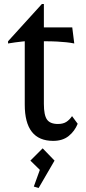

<svg xmlns="http://www.w3.org/2000/svg" viewBox="-20 -686 426 954"><path d="M244 14Q103 14 103 -166V-481Q103 -481 89 -479.5Q75 -478 56 -475.5Q37 -473 20 -470V-481L188 -666H198V-550H339L349 -470Q329 -474 309.5 -476Q290 -478 264 -479.5Q238 -481 198 -481V-170Q198 -114 213.5 -92Q229 -70 268 -70Q293 -70 309 -80Q325 -90 338 -109L366 -71Q351 -34 321 -10Q291 14 244 14ZM192 51 251 112 172 248 148 241 178 158 131 112Z"/></svg>

Font: Faculty Glyphic
Style: Regular
Weight: 400
Designer: Koto Studio, Dylan Young
Foundry: Koto Studio
Version: Version 1.004; ttfautohint (v1.8.4.7-5d5b)